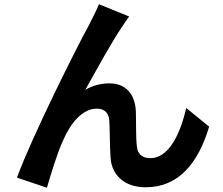

<svg xmlns="http://www.w3.org/2000/svg" viewBox="-20 -829 1040 896"><path d="M583 -752 442 -809C424 -767 406 -735 393 -708C341 -614 132 -198 59 0L199 47C214 -5 247 -115 274 -173C309 -254 364 -322 432 -322C468 -322 487 -302 490 -267C493 -227 492 -146 496 -93C500 -21 552 45 660 45C813 45 905 -67 956 -238L849 -325C821 -202 767 -91 682 -91C649 -91 622 -106 619 -145C613 -186 616 -266 614 -310C610 -392 565 -440 491 -440C453 -440 415 -431 378 -410C427 -497 502 -635 551 -706C562 -722 573 -740 583 -752Z"/></svg>

Font: Source Han Sans Old Style Bold
Style: Regular
Weight: 700
Designer: Ryoko NISHIZUKA (kana & ideographs); Paul D. Hunt (Latin, Greek & Cyrillic); Wenlong ZHANG (bopomofo); Sandoll Communica
Foundry: Adobe Systems Incorporated
Version: Version 1.004;PS 1.004;hotconv 1.0.81;makeotf.lib2.5.63406